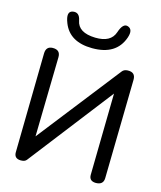

<svg xmlns="http://www.w3.org/2000/svg" viewBox="-145 -1133 1038 1238"><g transform="rotate(15 374.0 -513.5)"><path d="M367.7 -901.9Q472.2 -899.4 496.6 -972.7Q518.6 -1039.6 553.2 -1027.3Q590.3 -1014.2 570.8 -957Q526.9 -830.1 365.7 -831.1Q215.3 -832 170.9 -944.8Q141.6 -1018.6 185.1 -1026.9Q229 -1035.2 239.3 -981.4Q253.4 -904.8 367.7 -901.9ZM578.6 -585 569.3 -40.5Q568.8 1 613.3 2Q664.1 2 665 -43.5L677.2 -703.1Q678.2 -753.9 625.5 -752Q601.1 -751 589.4 -735.4L161.1 -187.5L171.9 -718.3Q172.9 -768.1 120.6 -767.1Q76.2 -766.1 75.7 -717.3L64.9 -55.7Q64.5 -14.2 107.9 -13.2Q135.7 -12.7 147 -27.3Z"/></g></svg>

Font: Comic Relief
Style: Regular
Weight: 400
Designer: Jeff Davis
Foundry: Loudifier
Version: Version 1.0